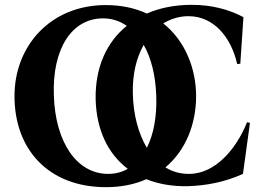

<svg xmlns="http://www.w3.org/2000/svg" viewBox="-20 -756 1089 795"><path d="M419 19C483 19 539 7 586 -14C636 6 693 16 755 15C833 13 911 -2 986 -36L1015 -247L1003 -250C955 -131 868 -39 768 -36C730 -35 695 -44 665 -63C751 -135 792 -245 792 -358C792 -470 748 -586 656 -659C687 -678 723 -689 760 -689C868 -689 938 -598 962 -491L975 -492L988 -685C928 -717 856 -736 774 -736C706 -736 643 -724 588 -700C540 -722 484 -735 418 -735C191 -735 40 -568 40 -358C40 -137 181 19 419 19ZM428 -36C297 -36 209 -168 203 -361C196 -554 277 -680 407 -680C443 -680 476 -669 505 -649C423 -583 374 -480 376 -346C379 -217 428 -118 509 -57C485 -43 458 -36 428 -36ZM530 -368C528 -449 545 -518 575 -570C606 -516 624 -444 627 -360C630 -273 616 -199 588 -144C553 -203 532 -281 530 -368Z"/></svg>

Font: Sinistre
Style: Bold
Weight: 700
Designer: Jules Durand
Foundry: Collletttivo
Version: Version 69.420;Glyphs 3.2 (3217)